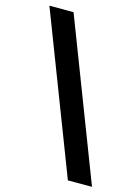

<svg xmlns="http://www.w3.org/2000/svg" viewBox="-117 -777 657 904"><g transform="rotate(15 211.5 -325.0)"><path d="M423.3 61 126.5 -710.9H8.8L305.7 61Z"/></g></svg>

Font: Vazirmatn Medium
Style: Regular
Weight: 500
Designer: Saber Rastikerdar
Foundry: Saber Rastikerdar
Version: Version 33.003